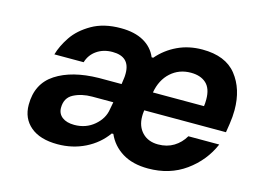

<svg xmlns="http://www.w3.org/2000/svg" viewBox="-80 -675 1078 817"><g transform="rotate(15 459.0 -266.5)"><path d="M66 -123Q66 -216 136.5 -262Q207 -308 325 -310H425L429 -339Q430 -345 430 -358Q430 -432 353 -432Q313 -432 284 -412Q255 -392 245 -358H116Q127 -397 154.5 -438Q182 -479 234 -509Q286 -539 361 -539Q422 -539 462 -516.5Q502 -494 519 -453H526Q561 -494 610.5 -517.5Q660 -541 720 -541Q822 -541 870 -480.5Q918 -420 918 -327Q918 -298 913 -265L907 -227H547L546 -218Q545 -212 545 -200Q545 -156 571 -129Q597 -102 641 -102Q680 -102 709.5 -120Q739 -138 757 -169H893Q860 -92 790.5 -42Q721 8 626 8Q558 8 512.5 -20Q467 -48 446 -96H439Q404 -47 348.5 -19.5Q293 8 227 8Q150 8 108 -27.5Q66 -63 66 -123ZM788 -310Q790 -321 790 -340Q790 -388 765.5 -410.5Q741 -433 698 -433Q646 -433 609.5 -400Q573 -367 563 -310ZM405 -194 411 -226H318Q272 -226 237 -208Q202 -190 202 -146Q202 -120 221.5 -105Q241 -90 275 -90Q326 -90 362.5 -121Q399 -152 405 -194Z"/></g></svg>

Font: Be Vietnam
Style: Bold Italic
Weight: 700
Italic angle: -9.66701°
Designer: Gabriel Lam
Foundry: TypeRant
Version: Version 3.000